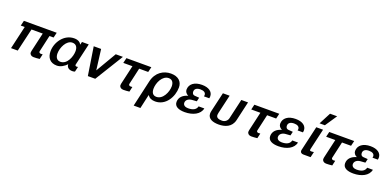

<svg xmlns="http://www.w3.org/2000/svg" viewBox="0 -1892 6468 3194"><g transform="rotate(20 3234.0 -295.0)"><path d="M700 -408 722 -500H141L119 -408H189L95 0H214L309 -408H508L431 -72C429 -65 428 -52 428 -45C428 -12 457 13 496 13C527 13 574 11 605 6L625 -83C617 -82 609 -81 601 -81H592C576 -81 560 -90 560 -108C560 -111 560 -113 561 -116L627 -408Z M851 -182C851 -282 917 -435 1026 -435C1094 -435 1121 -385 1121 -320C1121 -222 1061 -67 944 -67C874 -67 851 -123 851 -182ZM730 -177C730 -67 786 13 909 13C975 13 1038 -28 1081 -74C1081 -19 1122 11 1182 11C1198 11 1213 9 1228 3L1249 -87C1244 -85 1236 -84 1229 -84H1224C1209 -84 1199 -92 1199 -105C1199 -107 1199 -111 1200 -114L1289 -500H1169L1157 -448C1138 -484 1101 -513 1029 -513C850 -513 730 -337 730 -177Z M1894 -500H1767L1554 -137L1508 -500H1377L1455 0H1586Z M2375 -408 2397 -500H1956L1934 -408H2096L2019 -72C2017 -65 2016 -52 2016 -45C2016 -12 2045 13 2084 13C2115 13 2162 11 2193 6L2213 -83C2205 -82 2197 -81 2189 -81H2180C2164 -81 2148 -90 2148 -108C2148 -111 2148 -113 2149 -116L2215 -408Z M2339 200H2458L2514 -50C2545 -5 2588 14 2650 14C2837 14 2944 -174 2944 -340C2944 -445 2871 -513 2742 -513C2614 -513 2485 -438 2446 -270ZM2553 -177C2553 -282 2621 -429 2733 -429C2799 -429 2825 -378 2825 -316C2825 -217 2759 -65 2643 -65C2575 -65 2553 -117 2553 -177Z M3074 -349C3074 -314 3101 -278 3137 -264C3045 -238 2988 -183 2988 -101C2988 -20 3066 13 3173 13C3315 13 3438 -46 3460 -157H3359C3345 -95 3288 -67 3204 -67C3156 -67 3114 -87 3114 -133C3114 -181 3157 -215 3216 -220L3302 -226L3318 -295L3237 -301C3207 -303 3190 -325 3190 -358C3190 -406 3228 -433 3293 -433C3354 -433 3389 -409 3389 -367C3389 -359 3388 -354 3385 -344H3480C3483 -356 3484 -368 3484 -378C3484 -461 3411 -513 3291 -513C3160 -513 3074 -451 3074 -349Z M3585 -159C3581 -142 3579 -126 3579 -112C3579 -18 3671 13 3772 13C3883 13 4000 -24 4031 -160L4109 -500H3990L3909 -148C3898 -101 3857 -66 3805 -66C3761 -66 3701 -74 3701 -130C3701 -142 3703 -155 3706 -167L3783 -500H3664Z M4640 -408 4662 -500H4221L4199 -408H4361L4284 -72C4282 -65 4281 -52 4281 -45C4281 -12 4310 13 4349 13C4380 13 4427 11 4458 6L4478 -83C4470 -82 4462 -81 4454 -81H4445C4429 -81 4413 -90 4413 -108C4413 -111 4413 -113 4414 -116L4480 -408Z M4732 -349C4732 -314 4759 -278 4795 -264C4703 -238 4646 -183 4646 -101C4646 -20 4724 13 4831 13C4973 13 5096 -46 5118 -157H5017C5003 -95 4946 -67 4862 -67C4814 -67 4772 -87 4772 -133C4772 -181 4815 -215 4874 -220L4960 -226L4976 -295L4895 -301C4865 -303 4848 -325 4848 -358C4848 -406 4886 -433 4951 -433C5012 -433 5047 -409 5047 -367C5047 -359 5046 -354 5043 -344H5138C5141 -356 5142 -368 5142 -378C5142 -461 5069 -513 4949 -513C4818 -513 4732 -451 4732 -349Z M5581 -790H5455L5346 -580H5440ZM5216 -62C5215 -58 5214 -52 5214 -46C5214 -16 5238 0 5271 0H5398L5421 -99C5413 -97 5393 -94 5377 -94C5361 -94 5349 -97 5349 -112C5349 -117 5351 -127 5352 -131L5437 -500H5317Z M5966 -408 5988 -500H5547L5525 -408H5687L5610 -72C5608 -65 5607 -52 5607 -45C5607 -12 5636 13 5675 13C5706 13 5753 11 5784 6L5804 -83C5796 -82 5788 -81 5780 -81H5771C5755 -81 5739 -90 5739 -108C5739 -111 5739 -113 5740 -116L5806 -408Z M6058 -349C6058 -314 6085 -278 6121 -264C6029 -238 5972 -183 5972 -101C5972 -20 6050 13 6157 13C6299 13 6422 -46 6444 -157H6343C6329 -95 6272 -67 6188 -67C6140 -67 6098 -87 6098 -133C6098 -181 6141 -215 6200 -220L6286 -226L6302 -295L6221 -301C6191 -303 6174 -325 6174 -358C6174 -406 6212 -433 6277 -433C6338 -433 6373 -409 6373 -367C6373 -359 6372 -354 6369 -344H6464C6467 -356 6468 -368 6468 -378C6468 -461 6395 -513 6275 -513C6144 -513 6058 -451 6058 -349Z"/></g></svg>

Font: Perun SemiBold Italic
Style: Regular
Weight: 400
Italic angle: -12°
Foundry: Copyright (c) Stefan Peev, Context Ltd, 2016
Version: Version 1.026